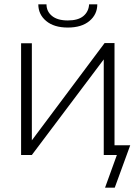

<svg xmlns="http://www.w3.org/2000/svg" viewBox="-20 -720 629 892"><path d="M78 0V-519H128V-68L466 -520H512V0H462V-444L128 0ZM295 -592Q231 -592 194.5 -622.5Q158 -653 158 -700H196Q196 -667 221.5 -646Q247 -625 295 -625Q343 -625 367.5 -645.5Q392 -666 394 -700H432Q432 -653 395.5 -622.5Q359 -592 295 -592ZM468 152 523 0H462V-45H585L513 152Z"/></svg>

Font: Raleway Light
Style: Regular
Weight: 300
Designer: Matt McInerney, Pablo Impallari, Rodrigo Fuenzalida
Foundry: Matt McInerney, Pablo Impallari, Rodrigo Fuenzalida
Version: Version 4.026